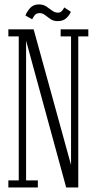

<svg xmlns="http://www.w3.org/2000/svg" viewBox="-20 -830 428 850"><path d="M17 0V-31.5H63V-669H17V-700H129L294.5 -99.5V-669H248.5V-700H371V-669H326.5V0H273L95.5 -650V-31.5H147.5V0ZM235.5 -736.5Q216.5 -736.5 203.5 -745.5Q190.5 -754.5 179.5 -763.2Q168.5 -772 155.5 -772Q140.5 -772 132.8 -761.5Q125 -751 122.5 -744.5L93 -761Q96.5 -774.5 111.5 -792.5Q126.5 -810.5 152 -810.5Q171.5 -810.5 185.2 -801.2Q199 -792 210.8 -783Q222.5 -774 236 -774Q248.5 -774 255 -782.2Q261.5 -790.5 264.5 -797L293.5 -778Q289.5 -765.5 275 -751Q260.5 -736.5 235.5 -736.5Z"/></svg>

Font: Imbue 10pt ExtraLight
Style: Regular
Weight: 200
Designer: Tyler Finck
Foundry: Etcetera Type Company
Version: Version 1.102; ttfautohint (v1.8.3)